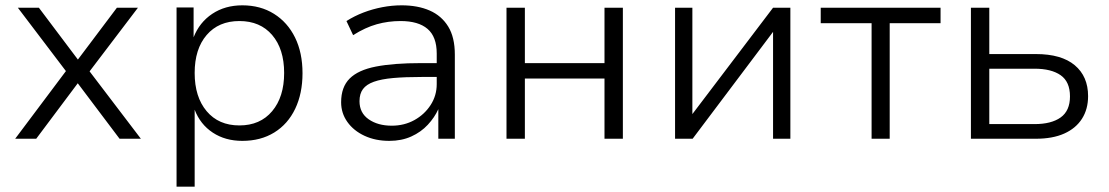

<svg xmlns="http://www.w3.org/2000/svg" viewBox="-20 -521 4164 721"><path d="M37 0 241 -272 242 -235 47 -492H126L275 -294H270L419 -492H498L305 -238V-268L509 0H429L270 -211H274L116 0Z M643 180V-493H707V-381Q729 -437 777 -469Q825 -501 890 -501Q958 -501 1009 -469Q1060 -437 1088 -380Q1116 -323 1116 -246Q1116 -170 1088.5 -112.5Q1061 -55 1010 -23.5Q959 8 890 8Q826 8 779 -23Q732 -54 711 -109V180ZM879 -50Q957 -50 1002 -103.5Q1047 -157 1047 -247Q1047 -337 1002 -389.5Q957 -442 879 -442Q801 -442 756 -389.5Q711 -337 711 -247Q711 -157 756 -103.5Q801 -50 879 -50Z M1442 8Q1390 8 1349 -11Q1308 -30 1284.5 -63Q1261 -96 1261 -137Q1261 -194 1293 -226Q1325 -258 1391.5 -271Q1458 -284 1561 -284H1633V-232H1564Q1501 -232 1456.5 -228Q1412 -224 1384 -214Q1356 -204 1343 -186.5Q1330 -169 1330 -141Q1330 -97 1364.5 -73Q1399 -49 1451 -49Q1498 -49 1536 -70Q1574 -91 1597 -126.5Q1620 -162 1620 -205V-320Q1620 -383 1585.5 -412.5Q1551 -442 1484 -442Q1438 -442 1395 -430Q1352 -418 1306 -389L1281 -442Q1311 -461 1345 -474Q1379 -487 1415.5 -494Q1452 -501 1488 -501Q1549 -501 1593.5 -481.5Q1638 -462 1663 -421.5Q1688 -381 1688 -316V0H1626V-111Q1612 -80 1586.5 -52.5Q1561 -25 1524.5 -8.5Q1488 8 1442 8Z M1882 0V-492H1951V-284H2250V-492H2319V0H2250V-226H1951V0Z M2515 0V-492H2580V-86H2575L2883 -492H2948V0H2883V-408H2888L2581 0Z M3253 0V-434H3062V-492H3512V-434H3321V0Z M3626 0V-492H3695V-318H3870Q3966 -318 4016 -276Q4066 -234 4066 -160Q4066 -111 4043 -75Q4020 -39 3976.5 -19.5Q3933 0 3870 0ZM3695 -55H3865Q3928 -55 3963 -80Q3998 -105 3998 -159Q3998 -214 3963 -238.5Q3928 -263 3865 -263H3695Z"/></svg>

Font: Nunito Sans 8pt Light
Style: Regular
Weight: 300
Version: Version 3.101;gftools[0.9.27]